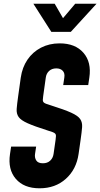

<svg xmlns="http://www.w3.org/2000/svg" viewBox="-20 -1000 541 1036"><path d="M193.5 16Q109 16 65.2 -35Q21.5 -86 34 -169L40 -209H175L169 -169Q166 -149 175.8 -134Q185.5 -119 211.5 -119Q235.5 -119 250.5 -132.8Q265.5 -146.5 269 -169L280 -246Q282 -259 282 -266.5Q282 -274 278.2 -278.5Q274.5 -283 264.8 -286.8Q255 -290.5 237 -296Q166 -318.5 129.5 -334.8Q93 -351 80.5 -368.8Q68 -386.5 70 -412.5Q72 -438.5 78 -481L92 -581Q100 -636.5 128.2 -678Q156.5 -719.5 201.2 -742.8Q246 -766 302 -766Q386 -766 430.2 -715.2Q474.5 -664.5 462 -581L456 -541H321L327 -581Q331 -605 318.5 -618Q306 -631 284 -631Q260 -631 245 -617.2Q230 -603.5 227 -581L213 -481Q211 -468 211 -460.5Q211 -453 214.8 -448.5Q218.5 -444 228.2 -440.2Q238 -436.5 256 -431Q327.5 -408.5 364 -392Q400.5 -375.5 412.8 -357.5Q425 -339.5 423 -313.5Q421 -287.5 415 -246L404 -169Q392 -86 335.2 -35Q278.5 16 193.5 16ZM257 -828 160 -980H275L320 -902L386 -980H501L362 -828Z"/></svg>

Font: Mohave Light
Style: Bold Italic
Weight: 700
Italic angle: -8°
Version: Version 2.003